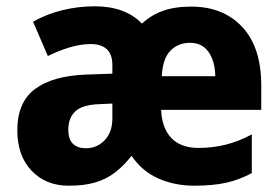

<svg xmlns="http://www.w3.org/2000/svg" viewBox="-20 -580 888 610"><path d="M588 -559Q689 -559 749.5 -494.5Q810 -430 810 -309V-231H492Q494 -174 524 -142Q554 -110 611 -110Q654 -110 695.5 -120Q737 -130 780 -153V-30Q741 -9 699 0.5Q657 10 597 10Q535 10 483 -13Q431 -36 398 -85Q371 -51 343.5 -30.5Q316 -10 281.5 0Q247 10 198 10Q126 10 80.5 -37.5Q35 -85 35 -166Q35 -255 91 -297Q147 -339 253 -343L337 -346V-373Q337 -408 319 -424Q301 -440 269 -440Q237 -440 203 -430Q169 -420 132 -402L85 -511Q127 -535 177.5 -547.5Q228 -560 281 -560Q378 -560 431 -505Q460 -532 497.5 -545.5Q535 -559 588 -559ZM584 -444Q546 -444 521.5 -419Q497 -394 494 -338H664Q663 -386 642.5 -415Q622 -444 584 -444ZM294 -249Q241 -247 219 -226Q197 -205 197 -168Q197 -137 212 -123Q227 -109 253 -109Q288 -109 312.5 -134.5Q337 -160 337 -204V-251Z"/></svg>

Font: Noto Sans Malayalam SemiCondensed ExtraBold
Style: Regular
Weight: 800
Width: 4
Designer: Jelle Bosma - Monotype Design Team
Foundry: Monotype Imaging Inc.
Version: Version 2.104; ttfautohint (v1.8.4.7-5d5b)